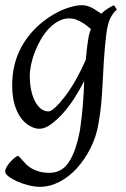

<svg xmlns="http://www.w3.org/2000/svg" viewBox="-22 -477 487 741"><path d="M429 -440Q413 -426 403.5 -406Q394 -386 389 -351Q382 -293 379 -245Q376 -197 374 -155.5Q372 -114 368.5 -76Q365 -38 358 0Q350 50 327.5 94.5Q305 139 274.5 172.5Q244 206 207 225Q170 244 132 244Q112 244 88 238Q64 232 44 223Q24 214 11 204Q-2 194 -2 185Q-2 177 4 166.5Q10 156 18.5 147Q27 138 35 131.5Q43 125 46 125Q50 125 54.5 130Q59 135 65 142Q71 149 79.5 157.5Q88 166 100 173Q112 180 129 185Q146 190 169 190Q217 190 244.5 147.5Q272 105 287 23Q291 -4 293.5 -28Q296 -52 298 -75Q300 -98 301 -119.5Q302 -141 303 -164Q287 -133 266.5 -100.5Q246 -68 222.5 -41.5Q199 -15 175 2.5Q151 20 130 20Q114 20 95.5 10.5Q77 1 61 -19Q45 -39 35 -71Q25 -103 25 -149Q25 -188 33.5 -224.5Q42 -261 60 -294.5Q78 -328 105 -357.5Q132 -387 168 -411Q182 -420 197.5 -428.5Q213 -437 229.5 -443Q246 -449 262.5 -453Q279 -457 294 -457Q305 -457 315 -454Q325 -451 334.5 -446Q344 -441 352.5 -435Q361 -429 369 -424Q380 -435 392.5 -443Q405 -451 418 -457ZM165 -47Q175 -47 192.5 -63.5Q210 -80 230.5 -107Q251 -134 271.5 -170.5Q292 -207 309 -246Q311 -265 313 -285Q315 -305 319 -328Q320 -338 323 -347.5Q326 -357 329 -365Q322 -371 313 -378Q304 -385 293.5 -391Q283 -397 271 -401.5Q259 -406 245 -406Q223 -406 203 -395Q183 -384 166 -366Q149 -348 135.5 -324.5Q122 -301 112.5 -276.5Q103 -252 98 -228Q93 -204 93 -185Q93 -153 98.5 -128Q104 -103 114 -84.5Q124 -66 137 -56.5Q150 -47 165 -47Z"/></svg>

Font: Oxford Ugaritic
Style: Regular
Weight: 400
Designer: Jacob Thomas
Foundry: Bengal Creative Media Limited
Version: Version 1.000